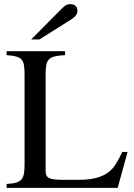

<svg xmlns="http://www.w3.org/2000/svg" viewBox="-20 -910 651 930"><path d="M131 -719H171L325 -816C346 -829 355 -842 355 -858C355 -878 342 -890 320 -890C305 -890 296 -885 278 -867ZM598 -174H572C556 -139 543 -117 530 -100C496 -57 442 -39 361 -39H291C218 -39 201 -46 201 -84V-548C201 -625 213 -638 295 -643V-662H12V-643C90 -637 99 -623 99 -546V-115C99 -39 86 -23 12 -19V0H550Z"/></svg>

Font: XITS Math
Style: Regular
Weight: 400
Designer: MicroPress Inc., with final additions and corrections provided by Coen Hoffman, Elsevier (retired)
Version: Version 1.108